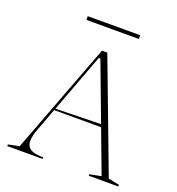

<svg xmlns="http://www.w3.org/2000/svg" viewBox="-152 -991 1027 1114"><g transform="rotate(20 361.0 -434.0)"><path d="M18 0V-10L86 -24L345 -708H378L636 -24L704 -10V0H521V-9L592 -23L352 -662H342L151 -152Q142 -130 137.5 -109.5Q133 -89 133 -74Q133 -53 143 -38.5Q153 -24 175.5 -17Q198 -10 236 -10V0ZM192 -289V-299L498 -306V-289ZM199 -845V-868H523V-845Z"/></g></svg>

Font: Kalnia ExtraLight
Style: Regular
Weight: 250
Designer: Frida Medrano
Foundry: Frida Medrano
Version: Version 1.105